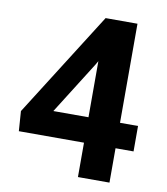

<svg xmlns="http://www.w3.org/2000/svg" viewBox="-81 -779 735 846"><g transform="rotate(10 287.0 -355.5)"><path d="M465.8 -710.9H323.2L26.9 -242.7L33.2 -153.8H324.7V0H465.8V-153.8H546.4V-267.6H465.8ZM315.4 -502.4 324.7 -518.6V-267.6H167.5Z"/></g></svg>

Font: Roboto
Style: Bold
Weight: 700
Designer: Google
Version: Version 2.137; 2017